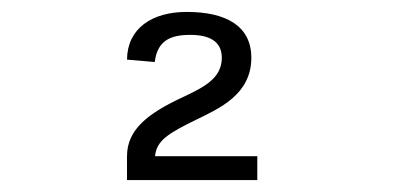

<svg xmlns="http://www.w3.org/2000/svg" viewBox="-20 -852 660 322"><path d="M293 -832C235 -832 193.5 -804.5 193 -752L239.5 -748C244 -783.5 265 -793.5 299 -793.5C330 -793.5 352 -783.5 352 -755C352 -720.5 321.5 -705.5 286.5 -689C228.5 -662 193 -635 193 -590V-550H411.5V-590H240C242.5 -616.5 262.5 -628.5 309.5 -651.5C347.5 -670 401.5 -693.5 401.5 -755C401.5 -809 358.5 -832 293 -832Z"/></svg>

Font: Monaspace Neon ExtraLight
Style: Regular
Weight: 200
Designer: Riley Cran & the Lettermatic Team
Foundry: Lettermatic
Version: Version 1.200 (Monaspace Neon)